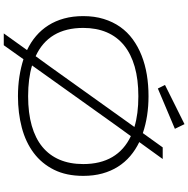

<svg xmlns="http://www.w3.org/2000/svg" viewBox="-10 -905 1004 1024"><g transform="rotate(90 492.0 -393.0)"><path d="M918 -335Q918 -244.6 885.3 -179Q852.5 -113.3 795.4 -70.6Q738.3 -27.8 660.6 -7.3Q583 13.2 493.2 13.2Q438.5 13.2 389.2 5.6Q339.8 -2 295.9 -16.1L221.2 88.9H158.2L247.1 -35.2Q205.6 -54.7 172.1 -83.3Q138.7 -111.8 115 -149.2Q91.3 -186.5 78.6 -232.9Q65.9 -279.3 65.9 -335Q65.9 -395 81.1 -444.1Q96.2 -493.2 123.5 -532Q150.9 -570.8 189.7 -599.1Q228.5 -627.4 276.1 -646.2Q323.7 -665 378.4 -674.1Q433.1 -683.1 493.2 -683.1Q600.6 -683.1 689.9 -652.8L766.1 -758.8H828.1L737.8 -633.8Q779.3 -613.8 812.5 -585.4Q845.7 -557.1 869.1 -520Q892.6 -482.9 905.3 -436.8Q918 -390.6 918 -335ZM657.2 -607.9Q588.4 -628.9 493.2 -628.9Q403.8 -628.9 335.7 -609.4Q267.6 -589.8 221.7 -552.5Q175.8 -515.1 152.3 -460.2Q128.9 -405.3 128.9 -335Q128.9 -242.7 166.7 -179.2Q204.6 -115.7 279.8 -81.1L334 -155.8ZM329.1 -62Q398.4 -41 493.2 -41Q582.5 -41 650.1 -60.3Q717.8 -79.6 763.2 -116.9Q808.6 -154.3 831.8 -209Q855 -263.7 855 -335Q855 -426.3 817.6 -490Q780.3 -553.7 706.1 -588.9L651.9 -514.2ZM667 -823.7 452.1 -732.9 433.1 -771 642.1 -875Z"/></g></svg>

Font: Syncopate
Style: Regular
Weight: 400
Width: 7
Version: Version 001.001